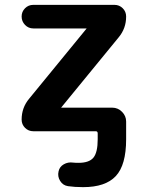

<svg xmlns="http://www.w3.org/2000/svg" viewBox="-20 -540 608 790"><path d="M100 -134 335 -421Q336 -421 336 -422Q336 -423 335 -423H117Q97 -423 83 -437.5Q69 -452 69 -472Q69 -492 83 -506Q97 -520 117 -520H451Q471 -520 485 -506Q499 -492 499 -472Q499 -423 468 -386L233 -99Q232 -99 232 -98Q232 -97 233 -97H442Q465 -97 482 -80Q499 -63 499 -40V0V33Q499 139 456.5 184.5Q414 230 322 230Q287 230 260 226Q239 223 227.5 204.5Q216 186 221 165Q225 146 242.5 136Q260 126 281 129Q289 130 303 130Q347 130 364.5 108.5Q382 87 382 33V9Q382 0 374 0H117Q97 0 83 -14Q69 -28 69 -48Q69 -97 100 -134Z"/></svg>

Font: Rounded Mplus 1c Bold
Style: Bold
Weight: 700
Version: Version 1.059.20150529